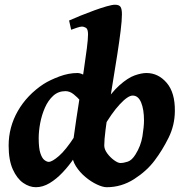

<svg xmlns="http://www.w3.org/2000/svg" viewBox="-20 -762 775 802"><path d="M415.5 -154.3Q415.5 -138.2 428 -121.3Q440.4 -104.5 456.5 -92.8Q472.7 -81.1 482.9 -81.1Q496.1 -81.1 513.4 -86.7Q530.8 -92.3 545.9 -116.7Q568.4 -152.3 575 -192.9Q581.5 -233.4 581.5 -258.8Q581.5 -304.7 569.6 -333.7Q557.6 -362.8 534.2 -362.8Q514.2 -362.8 480 -325.9Q445.8 -289.1 410.2 -226.6L402.3 -311.5Q444.3 -375 479.2 -406Q514.2 -437 542.5 -447Q570.8 -457 591.8 -457Q641.1 -457 676.3 -416Q711.4 -375 710.4 -297.9Q710 -238.8 684.1 -186.5Q658.2 -134.3 626 -91.8Q593.3 -47.9 540.3 -13.9Q487.3 20 425.8 20Q409.2 20 384.8 8.5Q360.4 -2.9 336.7 -22.7Q313 -42.5 297.1 -67.6Q281.2 -92.8 281.2 -120.6Q281.2 -138.2 286.1 -176Q291 -213.9 298.6 -263.4Q306.2 -313 314.5 -366.7Q322.8 -420.4 330.3 -470.7Q337.9 -521 342.8 -560.1Q347.7 -599.1 347.7 -618.2Q347.7 -640.6 339.1 -645.8Q330.6 -650.9 321.8 -650.9Q314.5 -650.9 300 -645.8Q285.6 -640.6 277.3 -637.7L268.6 -676.3Q289.1 -685.5 316.9 -696.8Q344.7 -708 373.5 -718.5Q402.3 -729 425.5 -735.6Q448.7 -742.2 460.4 -742.2Q477.5 -742.2 483.4 -733.4Q489.3 -724.6 489.3 -702.1Q489.3 -676.8 483.9 -633.3Q478.5 -589.8 470.2 -536.1Q461.9 -482.4 452.4 -425.5Q442.9 -368.7 434.6 -315.4Q426.3 -262.2 420.9 -220Q415.5 -177.7 415.5 -154.3ZM431.2 -386.2Q417.5 -377 405.3 -355.5Q393.1 -334 382.8 -315.7Q372.6 -297.4 363.8 -297.4Q355 -297.4 343.3 -310.1Q331.5 -322.8 317.4 -339.4Q303.2 -356 287.1 -368.7Q271 -381.3 253.4 -381.3Q223.6 -381.3 202.4 -362.1Q181.2 -342.8 167.7 -312.3Q154.3 -281.7 147.9 -247.8Q141.6 -213.9 141.6 -185.1Q141.6 -143.1 148.7 -121.8Q155.8 -100.6 165.8 -93.3Q175.8 -85.9 183.6 -85.9Q197.8 -85.9 226.1 -110.4Q254.4 -134.8 291.5 -191.9L289.6 -101.6Q268.1 -69.8 241.9 -42Q215.8 -14.2 187.3 2.9Q158.7 20 129.9 20Q103 20 76.9 2Q50.8 -16.1 33.4 -54.7Q16.1 -93.3 16.1 -153.8Q16.1 -231 54.4 -298.1Q92.8 -365.2 162.1 -411.1Q189.5 -428.2 228 -442.6Q266.6 -457 303.7 -457Q317.9 -457 335.4 -445.8Q353 -434.6 371.1 -420.2Q389.2 -405.8 405 -395.3Q420.9 -384.8 431.2 -386.2Z"/></svg>

Font: Gentium Book Plus
Style: Bold Italic
Weight: 700
Italic angle: -8°
Designer: Victor Gaultney, Annie Olsen, Iska Routamaa, Becca Hirsbrunner
Foundry: SIL International
Version: Version 6.101